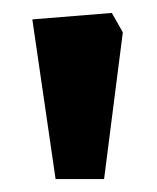

<svg xmlns="http://www.w3.org/2000/svg" viewBox="-20 -689 243 297"><path d="M66 -412 30 -659 153 -669 170 -639 141 -412Z"/></svg>

Font: Kreon Light
Style: Bold
Weight: 700
Version: Version 2.002